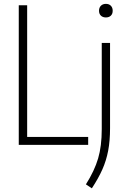

<svg xmlns="http://www.w3.org/2000/svg" viewBox="-20 -768 674 1018"><path d="M79.5 0V-740H124V-42H447.5V0ZM435.5 209.5Q481 137.5 500.2 72.2Q519.5 7 519.5 -83.5V-540.5H563.5V-88.5Q563.5 -21 553.5 31.2Q543.5 83.5 522.8 130.2Q502 177 467 230.5ZM505 -711Q505 -727.5 515 -737.5Q525 -747.5 541.5 -747.5Q558 -747.5 567.8 -737.5Q577.5 -727.5 577.5 -711Q577.5 -694.5 567.8 -685Q558 -675.5 541.5 -675.5Q525 -675.5 515 -685Q505 -694.5 505 -711Z"/></svg>

Font: Encode Sans Condensed ExLight
Style: Regular
Weight: 275
Width: 3
Designer: Multiple Designers
Foundry: Impallari Type
Version: Version 2.000